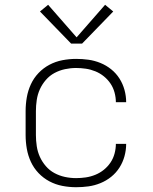

<svg xmlns="http://www.w3.org/2000/svg" viewBox="-20 -774 640 802"><path d="M298 8Q269 8 240.5 2.5Q212 -3 186.5 -16.5Q161 -30 141 -51Q121 -72 109 -98Q97 -124 92 -152.5Q87 -181 87 -210V-310Q87 -339 92 -367.5Q97 -396 109 -422Q121 -448 141 -469Q161 -490 186.5 -503.5Q212 -517 240.5 -522.5Q269 -528 298 -528Q324 -528 349.5 -524.5Q375 -521 399.5 -511Q424 -501 444.5 -484.5Q465 -468 479 -446Q493 -424 500 -398.5Q507 -373 507 -347H464Q464 -367 458.5 -387.5Q453 -408 441.5 -425Q430 -442 414 -455Q398 -468 378.5 -476Q359 -484 338.5 -487Q318 -490 298 -490Q274 -490 251 -485Q228 -480 207.5 -469Q187 -458 171.5 -440Q156 -422 146.5 -401Q137 -380 133.5 -356.5Q130 -333 130 -310V-210Q130 -187 133.5 -163.5Q137 -140 146.5 -119Q156 -98 171.5 -80Q187 -62 207.5 -51Q228 -40 251 -35Q274 -30 298 -30Q318 -30 338.5 -33Q359 -36 378.5 -44Q398 -52 414 -65Q430 -78 441.5 -95Q453 -112 458.5 -132.5Q464 -153 464 -173H507Q507 -147 500 -121.5Q493 -96 479 -74Q465 -52 444.5 -35.5Q424 -19 399.5 -9Q375 1 349.5 4.5Q324 8 298 8ZM277 -592 147 -726 181 -754 300 -618 419 -754 453 -726 323 -592Z"/></svg>

Font: Iosevka SS04 XLt Ex
Style: Regular
Weight: 200
Width: 7
Monospace: yes
Designer: Belleve Invis
Foundry: Belleve Invis
Version: Version 19.0.0; ttfautohint (v1.8.4)